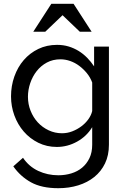

<svg xmlns="http://www.w3.org/2000/svg" viewBox="-20 -767 664 1010"><path d="M279 6Q226 6 181.5 -16Q137 -38 105 -75Q73 -112 55.5 -160Q38 -208 38 -260Q38 -315 55.5 -364.5Q73 -414 105 -451Q137 -488 181.5 -509.5Q226 -531 280 -531Q313 -531 341 -522.5Q369 -514 393.5 -499Q418 -484 438.5 -463Q459 -442 475 -418V-522H553V-6Q553 50 532.5 92.5Q512 135 476 164Q440 193 391.5 208Q343 223 287 223Q199 223 143 192Q87 161 50 108L101 63Q132 109 181 132Q230 155 287 155Q323 155 355.5 145Q388 135 412 115Q436 95 450.5 65Q465 35 465 -6V-98Q436 -50 385.5 -22Q335 6 279 6ZM306 -66Q334 -66 360 -76Q386 -86 408 -102.5Q430 -119 445 -140Q460 -161 465 -183V-333Q455 -360 437 -382Q419 -404 397 -420.5Q375 -437 349.5 -446Q324 -455 298 -455Q258 -455 226.5 -438Q195 -421 173 -393Q151 -365 139 -329.5Q127 -294 127 -258Q127 -219 141 -184Q155 -149 179 -123Q203 -97 236 -81.5Q269 -66 306 -66ZM250 -747H367L462 -600H400L309 -687L218 -600H155Z"/></svg>

Font: Rising Sun
Style: Regular
Weight: 400
Designer: Matt McInerney, Pablo Impallari, Rodrigo Fuenzalida (Raleway font), Stephen Hutchings (Greek), Cristiano Sobral (main ch
Foundry: The Rising Sun Project Authors
Version: Version 4.327; ttfautohint (v1.8.4.7-5d5b-dirty)